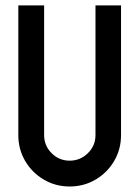

<svg xmlns="http://www.w3.org/2000/svg" viewBox="-20 -676 509 701"><path d="M421.9 -182.6Q421.9 -130.9 396.7 -88.1Q371.6 -45.4 328.9 -20.3Q286.1 4.9 234.4 4.9Q182.6 4.9 139.9 -20.3Q97.2 -45.4 72 -88.1Q46.9 -130.9 46.9 -182.6V-656.2H141.1V-182.6Q141.1 -144 168.5 -116.7Q195.8 -89.4 234.4 -89.4Q272.9 -89.4 300.8 -116.7Q328.6 -144 328.6 -182.6V-656.2H421.9Z"/></svg>

Font: Lambda
Style: Regular
Weight: 400
Designer: GGBotNet
Version: 0.22